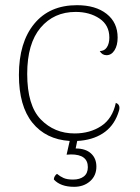

<svg xmlns="http://www.w3.org/2000/svg" viewBox="-20 -532 539 741"><path d="M441 -116Q441 -107 435 -92Q417 -43 376.5 -17Q336 9 278 12L272 41Q310 41 331 60Q352 79 352 111Q352 146 327.5 167.5Q303 189 266 189Q214 189 188 161V159Q188 154 191.5 148Q195 142 200 139Q212 149 225.5 155Q239 161 262 161Q288 161 303.5 149Q319 137 319 113Q319 64 254 64L237 65L249 12Q157 6 105 -58.5Q53 -123 53 -243Q53 -368 112 -440Q171 -512 277 -512Q349 -512 391.5 -478.5Q434 -445 434 -387Q434 -357 422 -338Q410 -319 391 -319Q374 -319 365 -335Q383 -335 392.5 -349.5Q402 -364 402 -387Q402 -435 364 -460.5Q326 -486 272 -486Q188 -486 136.5 -425Q85 -364 85 -247Q85 -125 137.5 -71Q190 -17 268 -17Q327 -17 370.5 -45.5Q414 -74 427 -135Q441 -130 441 -116Z"/></svg>

Font: Arima Madurai Thin
Style: Regular
Weight: 250
Designer: Joana Correia and Natanael Gama
Foundry: NDISCOVER
Version: Version 1.019; ttfautohint (v1.5) -l 7 -r 28 -G 50 -x 13 -D 